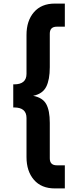

<svg xmlns="http://www.w3.org/2000/svg" viewBox="-20 -872 452 1072"><path d="M258 -684V-497Q258 -427 238 -387.5Q218 -348 165 -337Q218 -327 238 -291Q258 -255 258 -186V12Q258 51 297 51H342V180H286Q211 180 169.5 132Q128 84 128 5V-213Q128 -272 59 -272H54V-401H59Q128 -401 128 -460V-677Q128 -756 169.5 -804Q211 -852 286 -852H342V-723H297Q258 -723 258 -684Z"/></svg>

Font: Khand Black
Style: Regular
Weight: 900
Designer: Sanchit Sawaria and Jyotish Sonowal (Devanagari), Satya Rajpurohit (Latin)
Foundry: Indian Type Foundry
Version: Version 2.000;PS 1.0;hotconv 1.0.79;makeotf.lib2.5.61930